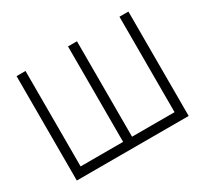

<svg xmlns="http://www.w3.org/2000/svg" viewBox="-141 -908 1192 1115"><g transform="rotate(-30 454.5 -350.0)"><path d="M80 -700V0H830V-700H770V-60H485V-700H425V-60H140V-700Z"/></g></svg>

Font: Unageo
Style: Light
Weight: 300
Designer: Richard Sepsi
Foundry: Richard Sepsi
Version: Version 2.000